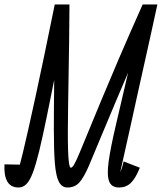

<svg xmlns="http://www.w3.org/2000/svg" viewBox="-70 -820 720 854"><path d="M13 14Q-22.5 14 -37.8 -13.2Q-53 -40.5 -50 -89L26 -87.5Q26 -75.5 24.5 -68.2Q23 -61 19.2 -58Q15.5 -55 8 -55Q11 -55 31.8 -140.8Q52.5 -226.5 88.5 -392.5Q124.5 -558.5 173.5 -800H239Q238.5 -718.5 237.5 -640Q236.5 -561.5 235.2 -489.5Q234 -417.5 233 -354.5Q232 -291.5 231.8 -240Q231.5 -188.5 232.8 -151.2Q234 -114 237 -94Q240 -74 245.5 -74Q251.5 -74 260.5 -89.8Q269.5 -105.5 284 -140.2Q298.5 -175 321.5 -231Q344.5 -287 377.8 -367.2Q411 -447.5 457 -555Q503 -662.5 564.5 -800H630Q617 -740 601.8 -670.8Q586.5 -601.5 570.5 -530Q554.5 -458.5 539.2 -389.5Q524 -320.5 510.8 -260.2Q497.5 -200 487 -153.8Q476.5 -107.5 470.8 -81.2Q465 -55 465 -55Q464.5 -55 468.2 -62Q472 -69 480 -102L552 -74Q533 -26.5 511.8 -6.2Q490.5 14 460 14Q425.5 14 415.2 -14Q405 -42 413.2 -101.5Q421.5 -161 443.8 -256.8Q466 -352.5 497.5 -487Q529 -621.5 564.5 -800H630Q570 -661 524 -553.8Q478 -446.5 443.8 -365.5Q409.5 -284.5 384.5 -224Q348 -135 325.5 -82.8Q303 -30.5 282.8 -8.2Q262.5 14 230 14Q205.5 14 192.2 -10.8Q179 -35.5 174.2 -92Q169.5 -148.5 169.5 -242.5Q169.5 -336.5 171.2 -474.2Q173 -612 173.5 -800H239Q205.5 -635.5 180.5 -510.8Q155.5 -386 137 -296Q118.5 -206 103.8 -145.8Q89 -85.5 75.5 -50.5Q62 -15.5 47 -0.8Q32 14 13 14Z"/></svg>

Font: Victor Mono Thin
Style: Italic
Weight: 100
Italic angle: -12°
Monospace: yes
Designer: Rune Bjørnerås
Version: Version 1.561;gftools[0.9.30]